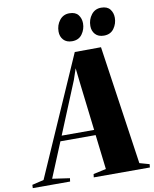

<svg xmlns="http://www.w3.org/2000/svg" viewBox="-190 -1051 905 1127"><g transform="rotate(-10 262.0 -487.0)"><path d="M-87.5 0 -86.5 -19.5 -17 -36 294 -744 450.5 -745 554 -36 612.5 -19.5 610.5 0H276L278.5 -19.5L354.5 -36L330 -242.5H120L34 -34.5L137.5 -19.5L135 0ZM133 -274H326.5L294 -547.5L282.5 -649L260 -582.5ZM290.5 -809Q257 -809 239 -828.8Q221 -848.5 221 -878.5Q221 -916.5 243 -945Q265 -973.5 301.5 -973.5Q338 -973.5 354.5 -952.2Q371 -931 371 -901.5Q371 -866.5 350.5 -837.8Q330 -809 290.5 -809ZM480 -809Q446.5 -809 428.5 -828.8Q410.5 -848.5 410.5 -878.5Q410.5 -916.5 432.5 -945Q454.5 -973.5 491 -973.5Q527.5 -973.5 544 -952.2Q560.5 -931 560.5 -901.5Q560.5 -866.5 540 -837.8Q519.5 -809 480 -809Z"/></g></svg>

Font: Merriweather 144pt Black
Style: Italic
Weight: 900
Italic angle: -7.8°
Version: Version 2.101